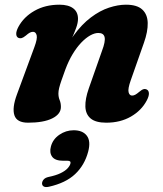

<svg xmlns="http://www.w3.org/2000/svg" viewBox="-20 -499 682 802"><path d="M56.5 -341Q48.2 -345.3 47.8 -356.9Q47.3 -368.5 56.6 -386.3Q79 -428.3 124 -453.8Q168.9 -479.4 228.3 -479.4Q265.5 -479.4 285.6 -464.3Q305.8 -449.2 305.8 -420.5Q305.8 -403.4 298 -382.2Q290.3 -361 279.1 -336.1Q267.9 -311.2 256.3 -282.8Q244.7 -254.5 237.3 -223L225.3 -233.1Q252.6 -302.9 287.2 -350.3Q321.8 -397.8 359.7 -426.2Q397.6 -454.7 435.2 -467Q472.9 -479.4 506 -479.4Q552.4 -479.4 574.2 -459.2Q596.1 -439.1 597 -403.2Q597.9 -367.4 581.2 -320.2L526.2 -163.8Q513.5 -128 517.1 -113.9Q520.7 -99.8 531.8 -99.8Q538.2 -99.8 544.9 -103.3Q551.7 -106.9 561.8 -115.5Q572.6 -124.7 579.6 -126.5Q586.6 -128.4 593.3 -124.9Q601.6 -120.6 602 -109Q602.5 -97.4 593.2 -79.6Q571.2 -37.6 526.8 -12Q482.5 13.5 423.9 13.5Q379.9 13.5 358.8 -4Q337.7 -21.6 336.6 -53.8Q335.6 -86 350.7 -129.1L406.2 -287Q420.9 -325.6 417 -343.5Q413.1 -361.3 390.7 -361.3Q375.1 -361.3 356.7 -351Q338.3 -340.6 319.5 -321.1Q300.8 -301.6 283.7 -273.4Q266.6 -245.1 253.1 -209Q243.5 -182.7 236.9 -163.7Q230.3 -144.8 227.1 -131.6Q224 -118.5 224 -108.6Q224 -93.2 229.2 -80.8Q234.4 -68.5 234.4 -52.2Q234.4 -22.4 198.1 -4.4Q161.8 13.5 97.2 13.5Q50.4 13.5 40.2 -17.4Q30 -48.4 50.7 -104.4L123.6 -302.1Q137 -337.9 133.1 -352Q129.2 -366.1 118 -366.1Q111.7 -366.1 104.9 -362.8Q98.1 -359.4 88 -350.4Q77.2 -341.6 70.2 -339.8Q63.2 -337.9 56.5 -341ZM244.1 172.5Q210 172.5 197.8 155.5Q185.6 138.5 192.7 112.8Q200.6 82.7 227.9 63.9Q255.3 45.1 287.7 45.1Q325.3 45.1 342.6 67.8Q360 90.4 348.3 134.5Q333.3 191.1 293.8 228.2Q254.4 265.4 184 281.1Q169.4 284.2 162.4 279.8Q155.4 275.5 155.6 266.4Q156.3 257.8 162.8 250.4Q169.3 243.1 183 240.1Q213.5 233.8 232.7 224.5Q252 215.2 262 204.4Q272 193.6 274.2 184Q277.2 172.5 262.6 172.5Z"/></svg>

Font: Fraunces
Style: Italic
Weight: 900
Italic angle: -16°
Version: Version 1.000;[0bf87f6ff]